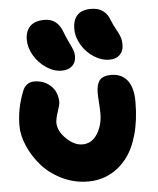

<svg xmlns="http://www.w3.org/2000/svg" viewBox="-55 -861 740 898"><g transform="rotate(-5 314.5 -411.5)"><path d="M472.2 -568.8Q434.1 -568.8 398.4 -592Q362.8 -615.2 341.3 -651.9Q319.8 -688.5 319.8 -726.1Q319.8 -767.6 340.8 -790.3Q361.8 -813 405.8 -813Q471.2 -813 493.2 -752.9Q501.5 -731 513.9 -709Q526.4 -687 532.2 -671.1Q538.1 -655.3 538.1 -632.8Q538.1 -603.5 520.3 -586.2Q502.4 -568.8 472.2 -568.8ZM245.1 -537.1Q208 -537.1 172.6 -560.8Q137.2 -584.5 115.7 -621.1Q94.2 -657.7 94.2 -694.8Q94.2 -735.4 116.5 -758.1Q138.7 -780.8 185.1 -780.8Q245.6 -780.8 269 -714.8Q277.8 -690.4 289.6 -667Q301.3 -643.6 306.6 -629.4Q312 -615.2 312 -598.1Q312 -570.3 293.9 -553.7Q275.9 -537.1 245.1 -537.1ZM323.2 -9.8Q258.3 -9.8 200.7 -37.8Q143.1 -65.9 105.7 -108.9Q68.4 -151.9 46.6 -201.7Q24.9 -251.5 24.9 -296.9Q24.9 -379.4 57.1 -459Q63 -476.1 77.4 -487.1Q91.8 -498 110.8 -498Q157.7 -498 189 -468.5Q220.2 -439 220.2 -391.1Q220.2 -379.9 209.2 -347.2Q198.2 -314.5 198.2 -296.9Q198.2 -257.8 235.6 -221.4Q272.9 -185.1 311 -185.1Q355.5 -185.1 381.3 -226.3Q407.2 -267.6 407.2 -321.8Q407.2 -342.8 405 -373.3Q402.8 -403.8 402.8 -418.9Q402.8 -458 418.2 -477.5Q433.6 -497.1 472.2 -497.1Q521.5 -497.1 548.3 -463.1Q575.2 -429.2 575.2 -362.8Q575.2 -275.9 555.9 -207.8Q536.6 -139.6 502.2 -96.9Q467.8 -54.2 422.4 -32Q377 -9.8 323.2 -9.8Z"/></g></svg>

Font: Shantell Sans Irregular
Style: Regular
Weight: 800
Designer: Stephen Nixon, Anya Danilova, Shantell Martin
Foundry: Arrow Type
Version: Version 1.006;[9816181b4]